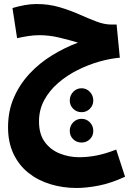

<svg xmlns="http://www.w3.org/2000/svg" viewBox="-20 -543 672 955"><path d="M361 392Q292 392 230 373Q168 354 121 316.5Q74 279 47 222Q20 165 20 90Q20 9 49 -57.5Q78 -124 127 -176.5Q176 -229 238.5 -267.5Q301 -306 368 -331Q325 -344 275 -356Q225 -368 176 -368Q149 -368 119.5 -363.5Q90 -359 65 -353L42 -503Q72 -512 102.5 -517.5Q133 -523 162 -523Q222 -523 275 -507.5Q328 -492 374 -471.5Q420 -451 459.5 -436Q499 -421 532 -421H560L576 -256Q528 -252 473.5 -236.5Q419 -221 366 -194.5Q313 -168 269.5 -130.5Q226 -93 200 -45Q174 3 174 61Q174 124 202.5 163Q231 202 277 220.5Q323 239 374 239Q416 239 460 230.5Q504 222 558 201L602 336Q530 369 469.5 380.5Q409 392 361 392ZM386 15Q361 15 344 -2Q327 -19 327 -43Q327 -68 344 -86Q361 -104 386 -104Q410 -104 427 -86Q444 -68 444 -43Q444 -19 427 -2Q410 15 386 15ZM386 166Q361 166 344 149.5Q327 133 327 108Q327 83 344 65.5Q361 48 386 48Q410 48 427 65.5Q444 83 444 108Q444 133 427 149.5Q410 166 386 166Z"/></svg>

Font: Noto Sans Arabic Cond ExtBd
Style: Regular
Weight: 800
Width: 3
Designer: Monotype Design Team, Nadine Chahine, Nizar Qandah and Khaled Hosny
Foundry: Monotype Imaging Inc.
Version: Version 2.012; ttfautohint (v1.8.4.7-5d5b)